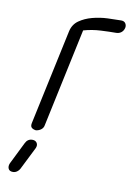

<svg xmlns="http://www.w3.org/2000/svg" viewBox="-86 -608 593 865"><g transform="rotate(10 211.0 -175.5)"><path d="M140 -29Q138 -17 128.5 -9.5Q119 -2 106 0H103Q90 -2 84 -8.5Q78 -15 81 -29L174 -464Q181 -497 206.5 -515Q232 -533 266 -542Q300 -551 335.5 -552.5Q371 -554 397 -554Q411 -554 417 -545Q423 -536 421 -525Q418 -511 408 -503Q398 -495 384 -495Q355 -495 315 -493Q275 -491 236 -480ZM65 66Q75 45 97 45Q111 45 117.5 55Q124 65 118 79L66 183Q62 191 53.5 197Q45 203 35 203Q19 203 14 192Q9 181 15 167Z"/></g></svg>

Font: VDS
Style: Thin Italic
Weight: 100
Width: 0
Designer: artmaker
Foundry: artmaker
Version: Version 1.000 2012 initial release